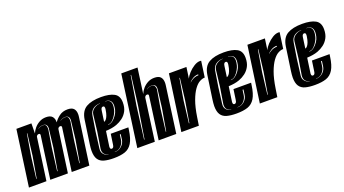

<svg xmlns="http://www.w3.org/2000/svg" viewBox="-61 -1108 2863 1598"><g transform="rotate(-20 1370.5 -309.0)"><path d="M-9 0 60 -495H193L192 -406Q201 -429 219.5 -451Q238 -473 264.5 -487.5Q291 -502 324 -502Q362 -502 378.5 -483Q395 -464 394 -431Q411 -457 441 -479.5Q471 -502 514 -502Q552 -502 568.5 -484Q585 -466 585 -433Q585 -427 584.5 -421Q584 -415 583 -408L526 0H370L421 -370Q422 -373 422 -375.5Q422 -378 422 -379Q422 -387 418.5 -389Q415 -391 408 -391Q400 -391 394 -384.5Q388 -378 388 -373L336 0H180L231 -370Q232 -373 232 -375.5Q232 -378 232 -379Q232 -387 228.5 -389Q225 -391 218 -391Q210 -391 204 -384.5Q198 -378 198 -373L146 0ZM258 -47H262L296 -245L314 -399Q315 -402 315 -405Q315 -408 315 -410Q315 -449 278 -449Q253 -449 233 -434L232 -432Q254 -447 278 -447Q300 -447 305 -431Q310 -415 308 -399L283 -245ZM454 -47H458L492 -245L510 -399Q511 -402 511 -405Q511 -408 511 -410Q511 -449 474 -449Q449 -449 429 -434L428 -432Q450 -447 474 -447Q496 -447 501 -431Q506 -415 504 -399L479 -245ZM73 -47H77L110 -240L133 -429H129L97 -240Z M740 12Q689 12 654.5 2.5Q620 -7 602.5 -33.5Q585 -60 585 -109Q585 -122 586.5 -136Q588 -150 590 -166L620 -373Q631 -447 679.5 -475Q728 -503 811 -503Q886 -503 927 -480.5Q968 -458 968 -399Q968 -354 951.5 -323Q935 -292 908.5 -272Q882 -252 852 -241Q830 -233 805.5 -229Q781 -225 755 -224L737 -98Q736 -95 736 -92Q736 -89 736 -86Q736 -68 750 -68Q758 -68 763.5 -74.5Q769 -81 771 -98L784 -188H940L937 -167Q927 -93 903 -54Q879 -15 839.5 -1.5Q800 12 740 12ZM789 -265Q811 -265 831 -280.5Q851 -296 866 -318.5Q881 -341 886 -363Q888 -374 889.5 -383Q891 -392 891 -400Q891 -458 833 -458V-456Q884 -456 884 -405Q884 -388 878 -364Q875 -350 862.5 -327Q850 -304 831.5 -286Q813 -268 790 -268ZM708 -33V-35Q692 -35 676.5 -49Q661 -63 661 -89Q661 -92 661 -95Q661 -98 662 -102L685 -245L702 -389Q706 -419 732 -437Q758 -455 786 -455V-457Q751 -457 725 -438.5Q699 -420 693 -383L671 -245L653 -103Q649 -72 667.5 -52.5Q686 -33 708 -33ZM766 -300Q775 -301 785 -313Q793 -322 800.5 -341Q808 -360 813 -393Q813 -397 813.5 -400Q814 -403 814 -405Q814 -411 812 -417Q808 -423 800 -423Q792 -423 786.5 -416.5Q781 -410 779 -393ZM764 -33Q800 -33 825.5 -56.5Q851 -80 855 -113L861 -157H853L847 -113Q843 -82 821 -58.5Q799 -35 764 -35Z M951 0 1038 -630H1182L1151 -406Q1160 -429 1178.5 -451Q1197 -473 1223.5 -487.5Q1250 -502 1283 -502Q1321 -502 1337.5 -484Q1354 -466 1354 -433Q1354 -427 1353.5 -421Q1353 -415 1352 -408L1296 0H1140L1191 -370Q1192 -373 1192 -378Q1192 -387 1188 -389Q1184 -391 1177 -391Q1169 -391 1163.5 -384.5Q1158 -378 1157 -373L1106 0ZM1028 -47H1032L1078 -333L1111 -591H1107L1065 -333ZM1220 -47H1224L1258 -245L1277 -399Q1277 -402 1277.5 -404.5Q1278 -407 1278 -410Q1278 -449 1240 -449Q1217 -449 1195 -434L1194 -432Q1217 -447 1240 -447Q1260 -447 1267 -431Q1274 -415 1271 -399L1245 -245Z M1341 0 1411 -495H1566L1552 -396Q1562 -419 1584.5 -443.5Q1607 -468 1635 -485.5Q1663 -503 1688 -503Q1695 -503 1699 -502L1679 -360Q1658 -360 1633.5 -347Q1609 -334 1585 -301Q1561 -268 1540.5 -212.5Q1520 -157 1507 -72L1496 0ZM1425 -47H1429L1461 -240L1484 -429H1480L1448 -240ZM1557 -361Q1565 -373 1588 -384.5Q1611 -396 1636 -396L1637 -404Q1611 -404 1588 -390.5Q1565 -377 1557 -364Z M1827 12Q1776 12 1741.5 2.5Q1707 -7 1689.5 -33.5Q1672 -60 1672 -109Q1672 -122 1673.5 -136Q1675 -150 1677 -166L1707 -373Q1718 -447 1766.5 -475Q1815 -503 1898 -503Q1973 -503 2014 -480.5Q2055 -458 2055 -399Q2055 -354 2038.5 -323Q2022 -292 1995.5 -272Q1969 -252 1939 -241Q1917 -233 1892.5 -229Q1868 -225 1842 -224L1824 -98Q1823 -95 1823 -92Q1823 -89 1823 -86Q1823 -68 1837 -68Q1845 -68 1850.5 -74.5Q1856 -81 1858 -98L1871 -188H2027L2024 -167Q2014 -93 1990 -54Q1966 -15 1926.5 -1.5Q1887 12 1827 12ZM1876 -265Q1898 -265 1918 -280.5Q1938 -296 1953 -318.5Q1968 -341 1973 -363Q1975 -374 1976.5 -383Q1978 -392 1978 -400Q1978 -458 1920 -458V-456Q1971 -456 1971 -405Q1971 -388 1965 -364Q1962 -350 1949.5 -327Q1937 -304 1918.5 -286Q1900 -268 1877 -268ZM1795 -33V-35Q1779 -35 1763.5 -49Q1748 -63 1748 -89Q1748 -92 1748 -95Q1748 -98 1749 -102L1772 -245L1789 -389Q1793 -419 1819 -437Q1845 -455 1873 -455V-457Q1838 -457 1812 -438.5Q1786 -420 1780 -383L1758 -245L1740 -103Q1736 -72 1754.5 -52.5Q1773 -33 1795 -33ZM1853 -300Q1862 -301 1872 -313Q1880 -322 1887.5 -341Q1895 -360 1900 -393Q1900 -397 1900.5 -400Q1901 -403 1901 -405Q1901 -411 1899 -417Q1895 -423 1887 -423Q1879 -423 1873.5 -416.5Q1868 -410 1866 -393ZM1851 -33Q1887 -33 1912.5 -56.5Q1938 -80 1942 -113L1948 -157H1940L1934 -113Q1930 -82 1908 -58.5Q1886 -35 1851 -35Z M2036 0 2106 -495H2261L2247 -396Q2257 -419 2279.5 -443.5Q2302 -468 2330 -485.5Q2358 -503 2383 -503Q2390 -503 2394 -502L2374 -360Q2353 -360 2328.5 -347Q2304 -334 2280 -301Q2256 -268 2235.5 -212.5Q2215 -157 2202 -72L2191 0ZM2120 -47H2124L2156 -240L2179 -429H2175L2143 -240ZM2252 -361Q2260 -373 2283 -384.5Q2306 -396 2331 -396L2332 -404Q2306 -404 2283 -390.5Q2260 -377 2252 -364Z M2522 12Q2471 12 2436.5 2.5Q2402 -7 2384.5 -33.5Q2367 -60 2367 -109Q2367 -122 2368.5 -136Q2370 -150 2372 -166L2402 -373Q2413 -447 2461.5 -475Q2510 -503 2593 -503Q2668 -503 2709 -480.5Q2750 -458 2750 -399Q2750 -354 2733.5 -323Q2717 -292 2690.5 -272Q2664 -252 2634 -241Q2612 -233 2587.5 -229Q2563 -225 2537 -224L2519 -98Q2518 -95 2518 -92Q2518 -89 2518 -86Q2518 -68 2532 -68Q2540 -68 2545.5 -74.5Q2551 -81 2553 -98L2566 -188H2722L2719 -167Q2709 -93 2685 -54Q2661 -15 2621.5 -1.5Q2582 12 2522 12ZM2571 -265Q2593 -265 2613 -280.5Q2633 -296 2648 -318.5Q2663 -341 2668 -363Q2670 -374 2671.5 -383Q2673 -392 2673 -400Q2673 -458 2615 -458V-456Q2666 -456 2666 -405Q2666 -388 2660 -364Q2657 -350 2644.5 -327Q2632 -304 2613.5 -286Q2595 -268 2572 -268ZM2490 -33V-35Q2474 -35 2458.5 -49Q2443 -63 2443 -89Q2443 -92 2443 -95Q2443 -98 2444 -102L2467 -245L2484 -389Q2488 -419 2514 -437Q2540 -455 2568 -455V-457Q2533 -457 2507 -438.5Q2481 -420 2475 -383L2453 -245L2435 -103Q2431 -72 2449.5 -52.5Q2468 -33 2490 -33ZM2548 -300Q2557 -301 2567 -313Q2575 -322 2582.5 -341Q2590 -360 2595 -393Q2595 -397 2595.5 -400Q2596 -403 2596 -405Q2596 -411 2594 -417Q2590 -423 2582 -423Q2574 -423 2568.5 -416.5Q2563 -410 2561 -393ZM2546 -33Q2582 -33 2607.5 -56.5Q2633 -80 2637 -113L2643 -157H2635L2629 -113Q2625 -82 2603 -58.5Q2581 -35 2546 -35Z"/></g></svg>

Font: Alumni Sans Inline One
Style: Italic
Weight: 400
Italic angle: -8°
Designer: Robert E. Leuschke
Foundry: Robert E. Leuschke
Version: Version 1.100; ttfautohint (v1.8.3)